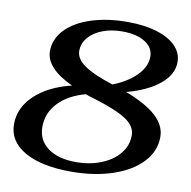

<svg xmlns="http://www.w3.org/2000/svg" viewBox="-80 -790 875 879"><g transform="rotate(10 357.0 -350.0)"><path d="M682 -217Q682 -151 634 -99.5Q586 -48 500.5 -19Q415 10 306 10Q168 10 90 -35Q12 -80 12 -159Q12 -236 74 -294.5Q136 -353 243 -379Q116 -438 116 -517Q116 -573 157.5 -617Q199 -661 274 -685.5Q349 -710 444 -710Q521 -710 579 -692.5Q637 -675 668.5 -643Q700 -611 700 -568Q700 -510 643.5 -464Q587 -418 492 -393Q589 -356 635.5 -313Q682 -270 682 -217ZM248 -541Q248 -505 289.5 -475.5Q331 -446 424 -416Q493 -443 533 -484Q573 -525 573 -571Q573 -613 533.5 -638Q494 -663 427 -663Q376 -663 335 -647Q294 -631 271 -603.5Q248 -576 248 -541ZM552 -202Q552 -244 506 -274.5Q460 -305 352 -338Q340 -341 330 -344.5Q320 -348 312 -351Q232 -329 187 -281.5Q142 -234 142 -170Q142 -108 190 -72.5Q238 -37 321 -37Q386 -37 439 -58.5Q492 -80 522 -117.5Q552 -155 552 -202Z"/></g></svg>

Font: Fahkwang Medium
Style: Italic
Weight: 500
Italic angle: -10°
Version: Version 1.000; ttfautohint (v1.6)